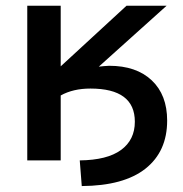

<svg xmlns="http://www.w3.org/2000/svg" viewBox="-20 -542 618 650"><path d="M185.5 -317.4 408.2 -522.5H543.9L314.5 -316.4Q331.1 -318.4 349.6 -319.3Q441.4 -319.3 493.7 -270Q545.9 -220.7 545.9 -133.8Q545.9 -29.3 472.7 28.8Q399.4 86.9 256.8 87.9L250 1Q342.8 0 389.6 -34.2Q436.5 -68.4 436.5 -129.9Q436.5 -242.2 286.1 -242.2Q227.5 -242.2 185.5 -218.8V1H72.3V-522.5H185.5Z"/></svg>

Font: Gen Shin Gothic Medium
Style: Regular
Weight: 500
Designer: [Source Han Sans]
Ryoko NISHIZUKA  (kana & ideographs); Paul D. Hunt (Latin, Greek & Cyrillic); Wenlong ZHANG  (bopomofo
Version: Version 1.002.20150607